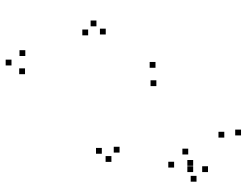

<svg xmlns="http://www.w3.org/2000/svg" viewBox="-114 -712 849 660"><g transform="rotate(90 310.0 -382.5)"><path d="M235.5 -24.5V-44.5H215.5V-24.5ZM276.5 -476V-496H256.5V-476ZM453.5 -709.5V-729.5H433.5V-709.5ZM550.5 -602.5V-622.5H530.5V-602.5ZM572 -602.5V-622.5H552V-602.5ZM572 -653.5V-673.5H552V-653.5ZM511.5 -585.5V-605.5H491.5V-585.5ZM556.5 -537V-557H536.5V-537ZM605 -614V-634H585V-614ZM446 -767V-787H426V-767ZM213.5 -473V-493H193.5V-473ZM173 -25.5V-45.5H153V-25.5ZM205.5 22V2H185.5V22ZM509 -288.5V-308.5H489V-288.5ZM537 -321.5V-341.5H517V-321.5ZM505 -349.5V-369.5H485V-349.5ZM99 -302V-322H79V-302ZM71 -270V-290H51V-270ZM102 -241.5V-261.5H82V-241.5Z"/></g></svg>

Font: Monaspace Radon Dots Var
Style: Regular
Weight: 400
Designer: Riley Cran and the Lettermatic Team
Version: Version 1.100 (Monaspace Radon Dots)